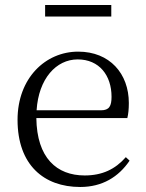

<svg xmlns="http://www.w3.org/2000/svg" viewBox="-20 -732 581 766"><path d="M160 -666H424V-712H160ZM300 14C388 14 453 -26 497 -91L482 -105C440 -57 388 -32 318 -32C206 -32 127 -102 125 -261H488C492 -277 494 -297 494 -321C494 -438 418 -526 292 -526C161 -526 50 -420 50 -254C50 -74 155 14 300 14ZM126 -292C134 -418 204 -495 290 -495C376 -495 425 -431 425 -346C425 -309 416 -292 383 -292Z"/></svg>

Font: Noto Serif CJK TC Light
Style: Regular
Weight: 300
Designer: Ryoko NISHIZUKA 西塚涼子 (kana & ideographs); Frank Grießhammer (Latin, Greek & Cyrillic); Wenlong ZHANG 张文龙 (bopomofo); San
Foundry: Adobe
Version: Version 2.001;hotconv 1.1.0;makeotfexe 2.6.0